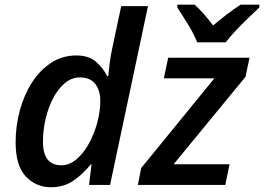

<svg xmlns="http://www.w3.org/2000/svg" viewBox="-20 -786 1123 816"><path d="M196.3 9.8Q133.3 9.8 89.8 -35.9Q46.4 -81.5 46.4 -181.2Q46.4 -250.5 64.2 -316.4Q82 -382.3 115.7 -435.1Q149.4 -487.8 197.3 -519Q245.1 -550.3 304.7 -550.3Q356.9 -550.3 387.5 -523.9Q418 -497.6 435.5 -462.4H439.9Q441.9 -481.4 446 -515.6Q450.2 -549.8 457.5 -583L495.1 -759.8H608.9L447.8 0H358.4L369.1 -87.4H365.7Q333 -46.4 292.2 -18.3Q251.5 9.8 196.3 9.8ZM240.7 -83.5Q274.9 -83.5 304.9 -108.9Q335 -134.3 357.7 -175.5Q380.4 -216.8 393.3 -264.6Q406.2 -312.5 406.2 -357.4Q406.2 -402.3 384.5 -429.7Q362.8 -457 319.8 -457Q285.2 -457 256.3 -433.3Q227.5 -409.7 206.5 -369.9Q185.5 -330.1 174.1 -281.7Q162.6 -233.4 162.6 -183.6Q162.6 -83.5 240.7 -83.5ZM565.9 0 580.1 -71.8 891.1 -453.1H676.3L694.8 -540.5H1040.5L1023.4 -459.5L717.8 -87.9H955.6L937.5 0ZM817.9 -606Q803.7 -642.6 778.6 -683.3Q753.4 -724.1 733.9 -753.9V-766.1H807.1Q825.7 -750 846.7 -725.8Q867.7 -701.7 885.7 -677.7Q945.8 -729 1002.4 -766.1H1082.5L1082 -753.9Q1063.5 -736.3 1035.9 -710.2Q1008.3 -684.1 981.9 -656Q955.6 -627.9 939.5 -606Z"/></svg>

Font: Open Sans SemiBold
Style: Italic
Weight: 600
Italic angle: -12°
Designer: Monotype Design Team
Foundry: Monotype Imaging Inc.
Version: Version 3.003; ttfautohint (v1.8.4)